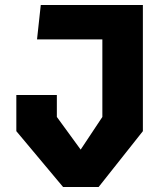

<svg xmlns="http://www.w3.org/2000/svg" viewBox="-20 -750 660 770"><path d="M233 0H375.5L553 -224V-730H143.5L128.5 -592H390.5V-281L303.5 -150L208 -281V-369H45.5V-224Z"/></svg>

Font: Monaspace Krypton ExtraBold
Style: Regular
Weight: 800
Designer: Riley Cran & the Lettermatic Team
Foundry: Lettermatic
Version: Version 1.101 (Monaspace Krypton)